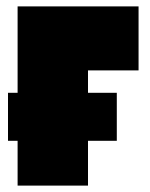

<svg xmlns="http://www.w3.org/2000/svg" viewBox="-20 -580 470 600"><path d="M5 -140V-290H345V-140ZM35 0V-560H413V-360H255V0Z"/></svg>

Font: Tektur SemiCondensed Black
Style: Regular
Weight: 900
Width: 4
Designer: Adam Jagosz
Foundry: Adam Jagosz
Version: Version 1.005;gftools[0.9.30]